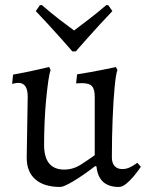

<svg xmlns="http://www.w3.org/2000/svg" viewBox="-20 -730 581 762"><path d="M90 -347Q90 -373 81 -387Q72 -401 53 -401Q45 -401 36.5 -399Q28 -397 28 -397L32 -434Q55 -438 80 -443Q105 -448 126.5 -453Q148 -458 161.5 -461Q175 -464 175 -464L181 -452Q176 -439 171.5 -407.5Q167 -376 163 -334Q159 -292 157 -245.5Q155 -199 155 -155Q155 -57 235 -57Q270 -57 300.5 -76.5Q331 -96 356 -114V-346Q356 -376 345 -388Q334 -400 306 -400Q302 -400 292 -399.5Q282 -399 282 -399L286 -435Q313 -439 340 -444Q367 -449 389.5 -453.5Q412 -458 426 -461Q440 -464 440 -464L446 -452Q440 -437 435 -385Q430 -333 427 -259Q424 -185 424 -105Q424 -83 435 -71Q446 -59 465 -59Q481 -59 494.5 -65.5Q508 -72 516.5 -78Q525 -84 525 -84L539 -68Q539 -68 530.5 -56Q522 -44 508.5 -28Q495 -12 480 0Q465 12 452 12Q371 12 363 -69L358 -71Q310 -34 271.5 -11Q233 12 219 12Q155 12 120.5 -18Q86 -48 86 -104ZM267 -526Q267 -526 254.5 -540.5Q242 -555 220.5 -579Q199 -603 173.5 -631Q148 -659 122 -686L138 -709L146 -710Q184 -677 218 -651Q252 -625 274 -609Q295 -625 330 -651.5Q365 -678 402 -710L410 -709L426 -686Q400 -659 374.5 -631Q349 -603 327.5 -579Q306 -555 293.5 -540.5Q281 -526 281 -526Z"/></svg>

Font: Alegreya
Style: Regular
Weight: 400
Designer: Juan Pablo del Peral
Foundry: Huerta Tipografica
Version: Version 2.009